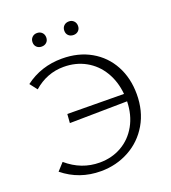

<svg xmlns="http://www.w3.org/2000/svg" viewBox="-152 -960 963 1079"><g transform="rotate(-20 330.0 -420.5)"><path d="M152 -806Q152 -824 163.5 -835.5Q175 -847 193 -847Q211 -847 222.5 -835.5Q234 -824 234 -806Q234 -788 222.5 -777Q211 -766 193 -766Q175 -766 163.5 -777Q152 -788 152 -806ZM342 -806Q342 -824 353.5 -835.5Q365 -847 384 -847Q401 -847 412.5 -835.5Q424 -824 424 -806Q424 -788 412.5 -777Q401 -766 384 -766Q365 -766 353.5 -777Q342 -788 342 -806ZM603 -333Q603 -232 558 -155Q513 -78 436 -36Q359 6 267 6Q138 6 41 -73L81 -117Q168 -42 277 -42Q350 -42 408.5 -75.5Q467 -109 501.5 -170.5Q536 -232 538 -313L194 -308L198 -361L536 -358Q529 -434 493.5 -493Q458 -552 399.5 -584.5Q341 -617 268 -617Q168 -617 89 -548L55 -592Q150 -664 275 -664Q373 -664 447.5 -621.5Q522 -579 562.5 -504Q603 -429 603 -333Z"/></g></svg>

Font: Ysabeau SC Semilight
Style: Regular
Weight: 300
Designer: Christian Thalmann (Catharsis Fonts)
Version: Version 0.003